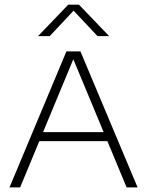

<svg xmlns="http://www.w3.org/2000/svg" viewBox="-20 -820 643 840"><path d="M21.5 0 270.5 -595H332L582 0H534L295.5 -573.5H306L68 0ZM139 -202.5 151 -242H451.5L463 -202.5ZM146.5 -662 278.5 -799.5H325.5L457.5 -662H406.5L293.5 -782.5H310.5L197.5 -662Z"/></svg>

Font: Encode Sans SC SemiExpanded ExtraLight
Style: Regular
Weight: 250
Width: 6
Designer: Multiple Designers
Foundry: Impallari Type
Version: Version 3.002